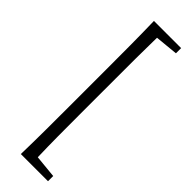

<svg xmlns="http://www.w3.org/2000/svg" viewBox="-314 -787 969 969"><g transform="rotate(45 170.5 -302.0)"><path d="M303 -740V-777H109C112 -663 112 -547 112 -433V-172C112 -55 112 61 109 173H303V136L181 124C178 25 178 -74 178 -172V-433C178 -532 178 -631 180 -728Z"/></g></svg>

Font: Source Han Serif
Style: Regular
Weight: 400
Designer: Ryoko NISHIZUKA 西塚涼子 (kana & ideographs); Frank Grießhammer (Latin, Greek & Cyrillic); Wenlong ZHANG 张文龙 (bopomofo); San
Foundry: Adobe Systems Incorporated
Version: Version 1.001;PS 1.001;hotconv 16.6.54;makeotf.lib2.5.65590